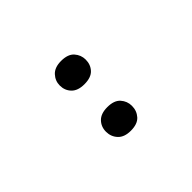

<svg xmlns="http://www.w3.org/2000/svg" viewBox="18 -937 523 523"><g transform="rotate(45 279.5 -676.0)"><path d="M145 -676Q145 -702 158.5 -714Q172 -726 190 -726Q209 -726 222 -714Q235 -702 235 -676Q235 -651 222 -638.5Q209 -626 190 -626Q172 -626 158.5 -638.5Q145 -651 145 -676ZM323 -676Q323 -702 336.5 -714Q350 -726 368 -726Q387 -726 400.5 -714Q414 -702 414 -676Q414 -651 400.5 -638.5Q387 -626 368 -626Q349 -626 336 -638.5Q323 -651 323 -676Z"/></g></svg>

Font: Noto Sans Khmer SemiCondensed
Style: Regular
Weight: 400
Width: 4
Designer: Danh Hong and the Monotype Design Team
Foundry: Monotype Imaging Inc.
Version: Version 2.004